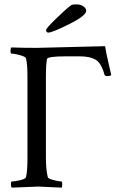

<svg xmlns="http://www.w3.org/2000/svg" viewBox="-20 -861 538 884"><path d="M192.4 -723.6Q192.4 -730.5 237.3 -774.4Q282.2 -818.4 308.6 -837.9Q314.5 -840.8 333 -840.8Q351.6 -840.8 364.3 -831.5Q377 -822.3 377 -811.5Q377 -789.1 298.8 -750Q220.7 -710.9 202.1 -710.9Q192.4 -710.9 192.4 -723.6ZM460.9 -517.6Q446.3 -571.3 419.9 -586.4Q393.6 -601.6 347.7 -601.6H282.2Q198.2 -601.6 196.3 -588.9Q191.4 -565.4 191.4 -506.8V-135.7Q191.4 -79.1 200.2 -44.9Q202.1 -38.1 227.5 -31.7Q252.9 -25.4 262.7 -25.4Q266.6 -25.4 266.6 -14.2Q266.6 -2.9 264.6 2.9Q167 -2 156.7 -2Q146.5 -2 34.2 2.9Q30.3 -1 30.3 -13.2Q30.3 -25.4 34.2 -25.4Q46.9 -25.4 71.8 -31.2Q96.7 -37.1 99.6 -44.9Q106.4 -71.3 106.4 -132.8V-508.8Q106.4 -566.4 99.6 -592.8Q96.7 -600.6 70.8 -607.4Q44.9 -614.3 32.2 -614.3Q28.3 -614.3 28.3 -626.5Q28.3 -638.7 32.2 -642.6Q83 -640.6 148.4 -640.6L463.9 -648.4Q467.8 -620.1 479 -573.7Q490.2 -527.3 492.2 -515.6Q487.3 -510.7 474.6 -510.7Q461.9 -510.7 460.9 -517.6Z"/></svg>

Font: CrimsonText-Roman
Style: Roman
Weight: 400
Version: Version 0.13